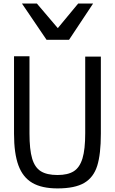

<svg xmlns="http://www.w3.org/2000/svg" viewBox="-20 -1040 640 1068"><path d="M58 -296V-727H144V-298.5Q144 -208 158.8 -158.2Q173.5 -108.5 207 -87.5Q240.5 -66.5 300 -66.5Q357.5 -66.5 390.5 -87.5Q423.5 -108.5 438.8 -158.8Q454 -209 454 -298.5V-725H541V-296Q541 -182.5 520.8 -117.8Q500.5 -53 448.5 -22.5Q396.5 8 300 8Q212.5 8 159.8 -22.8Q107 -53.5 82.5 -120Q58 -186.5 58 -296ZM102 -1020.5H185L301.5 -883.5L415 -1020.5H498L364 -818.5H239Z"/></svg>

Font: JuliaMono
Style: Regular
Weight: 400
Monospace: yes
Designer: cormullion
Foundry: corm
Version: Version 0.055; ttfautohint (v1.8.4)